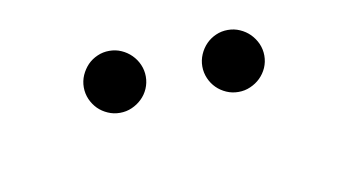

<svg xmlns="http://www.w3.org/2000/svg" viewBox="-36 -755 622 335"><g transform="rotate(-10 275.0 -588.0)"><path d="M169.9 -686C162.4 -686 155.4 -684.6 148.7 -681.6C142 -678.7 136.2 -674.7 131.3 -669.7C126.5 -664.6 122.6 -658.8 119.6 -652.1C116.7 -645.4 115.2 -638.3 115.2 -630.9C115.2 -623.4 116.7 -616.3 119.6 -609.6C122.6 -602.9 126.5 -597.2 131.3 -592.3C136.2 -587.4 142 -583.5 148.7 -580.6C155.4 -577.6 162.4 -576.2 169.9 -576.2C177.4 -576.2 184.5 -577.6 191.2 -580.6C197.8 -583.5 203.7 -587.4 208.7 -592.3C213.8 -597.2 217.8 -602.9 220.7 -609.6C223.6 -616.3 225.1 -623.4 225.1 -630.9C225.1 -638.3 223.6 -645.4 220.7 -652.1C217.8 -658.8 213.8 -664.6 208.7 -669.7C203.7 -674.7 197.8 -678.7 191.2 -681.6C184.5 -684.6 177.4 -686 169.9 -686ZM379.9 -686C372.4 -686 365.3 -684.6 358.6 -681.6C352 -678.7 346.2 -674.7 341.3 -669.7C336.4 -664.6 332.5 -658.8 329.6 -652.1C326.7 -645.4 325.2 -638.3 325.2 -630.9C325.2 -623.4 326.7 -616.3 329.6 -609.6C332.5 -602.9 336.4 -597.2 341.3 -592.3C346.2 -587.4 352 -583.5 358.6 -580.6C365.3 -577.6 372.4 -576.2 379.9 -576.2C387.4 -576.2 394.4 -577.6 401.1 -580.6C407.8 -583.5 413.7 -587.4 418.7 -592.3C423.7 -597.2 427.7 -602.9 430.7 -609.6C433.6 -616.3 435.1 -623.4 435.1 -630.9C435.1 -638.3 433.6 -645.4 430.7 -652.1C427.7 -658.8 423.7 -664.6 418.7 -669.7C413.7 -674.7 407.8 -678.7 401.1 -681.6C394.4 -684.6 387.4 -686 379.9 -686ZM0 -490.2Z"/></g></svg>

Font: CodeNewRoman Nerd Font Mono
Style: Regular
Weight: 400
Monospace: yes
Designer: Sam Radian
Foundry: Code New Roman
Version: Version 2.00 November 29, 2014;Nerd Fonts 3.2.1